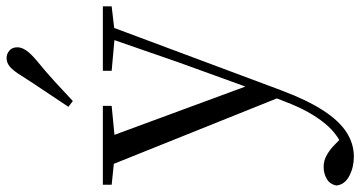

<svg xmlns="http://www.w3.org/2000/svg" viewBox="-294 -574 1129 602"><g transform="rotate(-90 271.0 -273.5)"><path d="M80.4 271Q47 271 19.9 256.7Q-7.3 242.4 -10.1 216.7Q-6.5 196.1 10.3 186.2Q27.1 176.2 48.2 176.2Q68 176.2 85.7 186.3Q103.5 196.3 120.1 213.2L148.8 241.4L117.3 257.1L97.5 240.1Q146.9 226.4 185.4 179Q223.9 131.6 251.9 57.6L280.6 -15.2L285.2 -27.8L374.4 -274.3L458.3 -516H497.2L287.1 46.5Q257.2 125.6 224.8 175.3Q192.4 225.1 156.7 248Q121 271 80.4 271ZM271.7 51.4 44 -516H135.3L303.7 -59.3L309.7 -46.2ZM-7.8 -488.4V-516H239.5V-488.4L132.9 -478.1H91.1ZM349.5 -488.4V-516H551.6V-488.4L470.3 -478.9H455.3ZM236.6 -624Q260.7 -660.9 285.5 -697.4Q310.3 -734 335 -772.8Q350.3 -797.6 362.5 -807.7Q374.8 -817.9 389.6 -817.9Q402.4 -817.9 412.8 -809.1Q423.2 -800.3 423.2 -783.8Q423.2 -771.1 413.8 -756.9Q404.4 -742.7 381.1 -723.1Q347.5 -695.8 316.5 -667.5Q285.5 -639.2 254.6 -610.1Z"/></g></svg>

Font: Source Han Serif JP VF
Style: Regular
Weight: 250
Designer: Ryoko NISHIZUKA 西塚涼子 (kana & ideographs); Frank Grießhammer (Latin, Greek & Cyrillic); Wenlong ZHANG 张文龙 (bopomofo); San
Foundry: Adobe
Version: Version 2.001;hotconv 1.1.0;makeotfexe 2.6.0